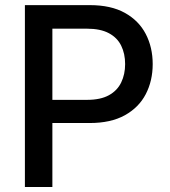

<svg xmlns="http://www.w3.org/2000/svg" viewBox="-20 -748 679 768"><path d="M79.6 0V-727.5H339.4Q423.8 -727.5 479.5 -696.5Q535.2 -665.5 563 -612.1Q590.8 -558.6 590.8 -491.7Q590.8 -424.8 563 -371.3Q535.2 -317.9 479.2 -286.9Q423.3 -255.9 338.9 -255.9H160.6V-348.6H328.1Q382.3 -348.6 415.8 -367.2Q449.2 -385.7 464.8 -418.2Q480.5 -450.7 480.5 -491.7Q480.5 -533.2 464.8 -565.2Q449.2 -597.2 415.5 -615.2Q381.8 -633.3 327.6 -633.3H189.5V0Z"/></svg>

Font: Inter V
Style: Weight 500 Optical size 14.0
Weight: 500
Designer: Rasmus Andersson
Foundry: rsms
Version: Version 4.000;git-4fc901f